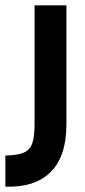

<svg xmlns="http://www.w3.org/2000/svg" viewBox="-50 -520 318 717"><path d="M-30 177V61Q15 60 38.5 50Q62 40 70.5 15Q79 -10 79 -55V-500H198V-55Q198 64 139 122.5Q80 181 -30 177Z"/></svg>

Font: Kulim Park
Style: Bold
Weight: 700
Designer: Noponies / Dale Sattler
Foundry: Noponies
Version: Version 1.000; ttfautohint (v1.8.3)